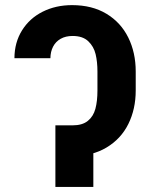

<svg xmlns="http://www.w3.org/2000/svg" viewBox="-20 -737 592 757"><path d="M364.2 -380.4V-455Q364.2 -493 357 -523.3Q349.8 -553.6 328 -574.4Q306.2 -595.2 266.4 -595.2Q238.7 -595.2 219.1 -584Q199.5 -572.9 189.2 -552.9Q179 -533 178.7 -507.5H36.9Q37.2 -569.8 66.9 -617.3Q96.5 -664.8 148.1 -690.8Q199.8 -716.8 264.2 -716.8Q343.1 -716.8 399.7 -682.7Q456.3 -648.6 485.7 -589.1Q515.1 -529.7 515.1 -455V-380.4Q515.1 -306.8 486 -248.1Q456.9 -189.4 400 -155.4Q343.1 -121.3 263.6 -121.3H216.7V-242.8H266.4Q304.4 -242.8 326.2 -260.3Q348 -277.9 356.1 -308Q364.2 -338.1 364.2 -380.4ZM348 0H198.4V-242.8H348Z"/></svg>

Font: WEMIX Pretendard Variable
Style: Regular
Weight: 400
Designer: Base glyphs from Inter by Rasmus Andersson; Hangeul glyphs from Noto Sans CJK(Source Han Sans) by Jang Soo-young and Kan
Foundry: Kil Hyung-jin
Version: Version 1.000;Glyphs 3.2 (3208)